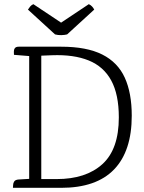

<svg xmlns="http://www.w3.org/2000/svg" viewBox="-20 -901 692 921"><path d="M178 -647V0H120V-647ZM178 -42H252Q392 -42 471 -113.5Q550 -185 550 -338Q550 -448 513.5 -515Q477 -582 405.5 -611Q334 -640 229 -636L179 -634L121 -632L47 -638Q47 -643 46.5 -652.5Q46 -662 51 -669.5Q56 -677 70 -677H273Q396 -677 470.5 -639.5Q545 -602 578.5 -528.5Q612 -455 612 -346Q612 -176 527 -88Q442 0 273 0H42Q43 -5 43 -14Q43 -23 48.5 -31Q54 -39 70 -40L120 -43ZM302 -736 432 -855Q428 -863 421.5 -870Q415 -877 406 -881L250 -777H296L140 -881Q131 -877 125 -870Q119 -863 114 -855L244 -736Q258 -732 274.5 -732.5Q291 -733 302 -736Z"/></svg>

Font: Karma Variable Light
Style: Regular
Weight: 300
Designer: Joana Correia
Foundry: Indian Type Foundry
Version: Version 3.000